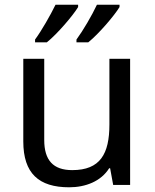

<svg xmlns="http://www.w3.org/2000/svg" viewBox="-20 -786 658 816"><path d="M488 -756V-766H392C371 -721 333 -656 305 -618V-606H355C400 -642 467 -721 488 -756ZM312 -756V-766H216C194 -721 157 -656 129 -618V-606H179C224 -642 291 -721 312 -756ZM533 -536H445V-257C445 -132 406 -63 287 -63C206 -63 168 -105 168 -191V-536H79V-185C79 -49 145 10 274 10C343 10 409 -15 444 -71H448L461 0H533Z"/></svg>

Font: Noto Sans Kayah Li
Style: Regular
Weight: 400
Designer: Monotype Design Team, Sérgio Martins
Foundry: Monotype Imaging Inc.
Version: Version 2.002